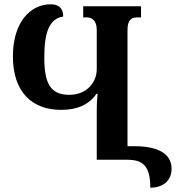

<svg xmlns="http://www.w3.org/2000/svg" viewBox="-20 -743 831 893"><path d="M679 130C743 130 778 93 778 42C778 -33 707 -63 604 -63H573V-603C573 -648 589 -662 617 -662H636V-714H367V-662H384C407 -662 430 -648 430 -604V-422C430 -363 387 -302 302 -302C213 -302 186 -357 186 -477C186 -600 213 -657 274 -666C274 -686 269 -723 215 -723C121 -723 40 -639 40 -481C40 -314 130 -232 264 -232C342 -232 395 -258 429 -307H434C431 -280 430 -255 430 -231V0H572C645 0 679 29 679 130Z"/></svg>

Font: Noto Serif Georgian Condensed Bold
Style: Regular
Weight: 700
Width: 3
Designer: Monotype Design Team, Akaki Razmadze
Foundry: Google LLC
Version: Version 2.003